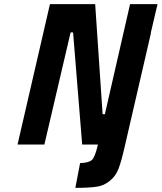

<svg xmlns="http://www.w3.org/2000/svg" viewBox="-20 -700 783 930"><path d="M710 -539C710 -539 743 -680 743 -680C743 -680 610 -680 610 -680C610 -680 488 -147 488 -147C488 -147 477 -147 477 -147C477 -147 441 -680 441 -680C441 -680 222 -680 222 -680C222 -680 65 0 65 0C65 0 195 0 195 0C195 0 322 -543 322 -543C322 -543 334 -543 334 -543C334 -543 378 0 378 0C378 0 454 0 454 0C454 0 453 6 453 6C453 6 453 6 453 6C444 43 435 66 425 75C415 84 396 89 368 90C368 90 345 210 345 210C345 210 345 210 345 210C391 210 426 208 450 204C473 201 494 191 513 175C532 160 546 140 555 115C564 91 574 55 585 6C585 6 711 -539 711 -539C711 -539 710 -539 710 -539Z"/></svg>

Font: My Font
Style: Bold Italic
Weight: 500
Version: Version 0.001